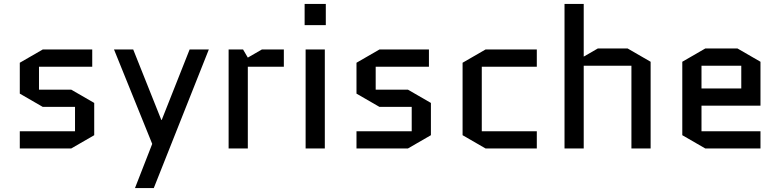

<svg xmlns="http://www.w3.org/2000/svg" viewBox="-20 -750 3942 970"><path d="M456 -230V-67L340 0H80V-87H359V-210H196L80 -277V-433L196 -500H446V-413H177V-297H340Z M662 200 749 -23 556 -500H653L795 -144H797L938 -500H1035L757 200Z M1414 -413H1232V0H1135V-500H1208L1232 -459L1303 -500H1414Z M1621 -500V0H1524V-500ZM1519 -623V-730H1626V-623Z M2157 -230V-67L2041 0H1781V-87H2060V-210H1897L1781 -277V-433L1897 -500H2147V-413H1878V-297H2041Z M2414 -413V-87H2692V0H2433L2317 -67V-433L2433 -500H2692V-413Z M2929 0H2832V-730H2929V-464L3000 -505H3151L3267 -438V0H3170V-418H2929Z M3822 -87V0H3543L3427 -67V-438L3543 -505H3706L3822 -438V-216H3524V-87ZM3524 -418V-303H3725V-418Z"/></svg>

Font: Quantico
Style: Regular
Weight: 400
Designer: Matt Desmond
Foundry: MADtype
Version: Version 2.002